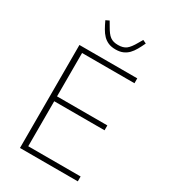

<svg xmlns="http://www.w3.org/2000/svg" viewBox="-217 -1019 1000 1127"><g transform="rotate(30 283.0 -455.5)"><path d="M104 0V-698H496V-665H141V-371H482V-338H141V-33H496V0ZM300 -781Q271 -781 250.5 -790Q230 -799 215 -814.5Q200 -830 187.5 -852Q175 -874 163 -900L186 -911L203 -882Q215 -861 225 -847.5Q235 -834 246 -826Q257 -818 270 -814.5Q283 -811 300 -811Q334 -811 354 -826Q374 -841 397 -882L414 -911L437 -900Q425 -874 412.5 -852Q400 -830 385 -814.5Q370 -799 349.5 -790Q329 -781 300 -781Z"/></g></svg>

Font: IBM Plex Sans ExtLt
Style: Regular
Weight: 200
Designer: Mike Abbink, Paul van der Laan, Pieter van Rosmalen
Foundry: Bold Monday
Version: Version 3.005